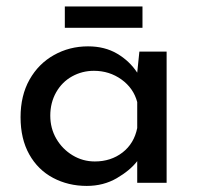

<svg xmlns="http://www.w3.org/2000/svg" viewBox="-20 -577 627 606"><path d="M505.9 -414.1V0H413.1V-68.4Q390.6 -39.1 348.6 -14.6Q306.6 9.8 253.9 9.8Q195.3 9.8 147.5 -15.6Q99.6 -41 72.3 -89.8Q44.9 -138.7 44.9 -207Q44.9 -275.4 73.2 -325.7Q101.6 -376 150.4 -403.3Q199.2 -430.7 257.8 -430.7Q310.5 -430.7 349.6 -407.7Q388.7 -384.8 413.1 -347.7L419.9 -414.1ZM413.1 -172.9V-254.9Q401.4 -298.8 363.3 -326.2Q325.2 -353.5 276.4 -353.5Q239.3 -353.5 207.5 -335.9Q175.8 -318.4 157.2 -285.6Q138.7 -252.9 138.7 -211.9Q138.7 -171.9 157.7 -139.2Q176.8 -106.4 209 -86.9Q241.2 -67.4 279.3 -67.4Q330.1 -67.4 366.7 -95.7Q403.3 -124 413.1 -172.9ZM429.7 -556.6V-489.3H184.6V-556.6Z"/></svg>

Font: Josefin Sans CFJ
Style: Regular
Weight: 400
Designer: Santiago Orozco
Foundry: Typemade
Version: Version 2.000